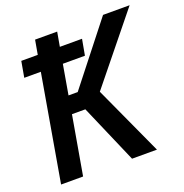

<svg xmlns="http://www.w3.org/2000/svg" viewBox="-128 -826 903 941"><g transform="rotate(-20 324.0 -355.5)"><path d="M357.9 -553.2H242.7L215.8 -397.9H263.7L509.8 -710.9H648.4L366.2 -362.3L532.2 0H402.3L270 -305.7H200.2L147 0H32.2L127.9 -553.2H41.5L56.2 -636.2H142.1L155.3 -710.9H270.5L257.3 -636.2H373Z"/></g></svg>

Font: Roboto Mono Medium
Style: Italic
Weight: 500
Designer: Google
Version: Version 2.000985; 2015; ttfautohint (v1.3)